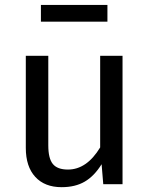

<svg xmlns="http://www.w3.org/2000/svg" viewBox="-20 -756 615 788"><path d="M420.9 -667H147.9V-735.8H420.9ZM482.9 -526.9V0H403.8L397 -82Q366.7 -33.2 327.6 -10.5Q288.6 12.2 232.9 12.2Q163.6 12.2 124.8 -30Q85.9 -72.3 85.9 -148.9V-526.9H178.2V-159.2Q178.2 -105.5 197 -82.8Q215.8 -60.1 258.8 -60.1Q335.9 -60.1 391.1 -150.9V-526.9Z"/></svg>

Font: FiraGO
Style: Regular
Weight: 400
Designer: bBox Type
Foundry: bBox Type GmbH
Version: Version 1.001;PS 001.001;hotconv 1.0.88;makeotf.lib2.5.64775